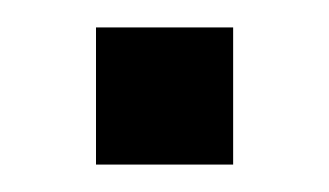

<svg xmlns="http://www.w3.org/2000/svg" viewBox="-20 -120 240 140"><path d="M150 -100H50V0H150Z"/></svg>

Font: LS-VG5000
Style: Regular
Weight: 400
Designer: Justin Bihan, 2021
Foundry: Justin Bihan, 2021
Version: Version 1.000;Glyphs 3.1.2 (3151)